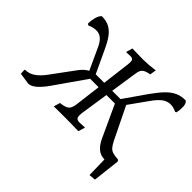

<svg xmlns="http://www.w3.org/2000/svg" viewBox="-186 -882 1272 1272"><g transform="rotate(45 450.5 -246.0)"><path d="M317 -297 234 -477Q220 -510 201 -530.5Q182 -551 154 -554.5Q126 -558 82 -540L73 -549Q73 -575 80.5 -604.5Q88 -634 104 -647Q147 -647 176.5 -631Q206 -615 229 -583Q252 -551 275 -500L359 -321ZM301 1 314 -44Q360 -49 377 -63.5Q394 -78 399 -121L451 -541Q455 -573 449.5 -583.5Q444 -594 423 -594Q413 -594 401 -593Q389 -592 389 -592L386 -596L398 -639Q398 -639 417 -638.5Q436 -638 460.5 -637.5Q485 -637 503 -637Q525 -637 550 -639Q575 -641 592.5 -643.5Q610 -646 610 -646L603 -601Q566 -595 550.5 -582Q535 -569 531 -540L466 -111Q460 -71 466.5 -57.5Q473 -44 498 -44Q514 -44 528.5 -45.5Q543 -47 543 -47L546 -43L532 2Q532 2 511.5 1.5Q491 1 463.5 0.5Q436 0 414 0Q390 0 363.5 0Q337 0 319 0.5Q301 1 301 1ZM599 -297 562 -321 688 -502Q724 -553 754.5 -584.5Q785 -616 817.5 -631Q850 -646 892 -645Q908 -632 909 -602.5Q910 -573 904 -547L896 -542Q857 -560 827 -555.5Q797 -551 773 -529.5Q749 -508 726 -475ZM744 -119Q757 -93 769.5 -78.5Q782 -64 801 -58.5Q820 -53 851 -51L859 -41L837 151L790 155L787 12Q749 12 721.5 -12Q694 -36 674 -82L574 -299H342L189 -80Q159 -37 129.5 -11.5Q100 14 74 14L-6 2L-8 -32L-5 -36Q33 -36 65 -58.5Q97 -81 126 -121L240 -276Q261 -305 283 -321Q305 -337 333 -346H601L619 -375Z"/></g></svg>

Font: Alegreya
Style: Italic
Weight: 400
Italic angle: -7°
Designer: Juan Pablo del Peral
Foundry: Huerta Tipografica
Version: Version 2.009